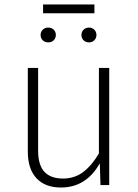

<svg xmlns="http://www.w3.org/2000/svg" viewBox="-20 -825 616 856"><path d="M467 0H428L425 -97Q364 11 252 11Q181 11 142.5 -30.5Q104 -72 104 -149V-522H150V-153Q150 -89 178 -59Q206 -29 261 -29Q313 -29 351.5 -58.5Q390 -88 421 -141V-522H467ZM229 -669Q229 -655 219.5 -645.5Q210 -636 195 -636Q180 -636 170.5 -645.5Q161 -655 161 -669Q161 -683 170.5 -692.5Q180 -702 195 -702Q210 -702 219.5 -692.5Q229 -683 229 -669ZM410 -669Q410 -655 400.5 -645.5Q391 -636 377 -636Q362 -636 352.5 -645.5Q343 -655 343 -669Q343 -683 352.5 -692.5Q362 -702 377 -702Q391 -702 400.5 -692.5Q410 -683 410 -669ZM172 -766V-805H401V-766Z"/></svg>

Font: FiraGO ExtraLight
Style: Regular
Weight: 200
Designer: bBox Type
Foundry: bBox Type GmbH
Version: Version 1.001